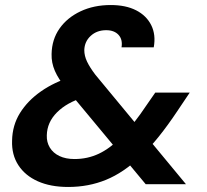

<svg xmlns="http://www.w3.org/2000/svg" viewBox="-20 -732 823 763"><path d="M559 0 244 -379Q212 -418 198 -450.5Q184 -483 185 -517Q186 -575 216.5 -618.5Q247 -662 300 -687Q353 -712 420 -712Q480 -712 521 -691Q562 -670 581 -632Q600 -594 591 -544H463Q468 -575 451 -593.5Q434 -612 402 -612Q365 -612 340.5 -589.5Q316 -567 315 -533Q315 -510 326 -487Q337 -464 359 -435L719 0ZM251 11Q181 11 130.5 -11.5Q80 -34 53 -75.5Q26 -117 28 -173Q29 -234 59.5 -283Q90 -332 143 -369Q196 -406 263 -426L317 -442L362 -360L313 -345Q246 -325 206.5 -285.5Q167 -246 166 -194Q165 -167 178 -145.5Q191 -124 216 -112Q241 -100 276 -100Q328 -100 372.5 -121Q417 -142 462 -187Q486 -211 511.5 -243.5Q537 -276 563 -315L597 -364H734L685 -291Q647 -234 610.5 -188.5Q574 -143 536 -108Q471 -46 401.5 -17.5Q332 11 251 11Z"/></svg>

Font: DM Sans 18pt
Style: Bold Italic
Weight: 700
Italic angle: -10°
Designer: Colophon Foundry, Jonny Pinhorn
Foundry: Colophon Foundry
Version: Version 4.004;gftools[0.9.30]